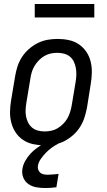

<svg xmlns="http://www.w3.org/2000/svg" viewBox="-20 -724 540 967"><path d="M204 8Q175 8 147 2Q119 -4 96.5 -19Q74 -34 59 -56.5Q44 -79 37 -106Q30 -133 30.5 -161.5Q31 -190 36 -219L56 -339Q60 -364 68 -389Q76 -414 90.5 -436.5Q105 -459 125.5 -477Q146 -495 170 -507Q194 -519 219.5 -523.5Q245 -528 270 -528Q299 -528 327 -522Q355 -516 377 -501Q399 -486 414.5 -463.5Q430 -441 436.5 -414Q443 -387 442.5 -358.5Q442 -330 437 -301L418 -181Q413 -156 405 -131Q397 -106 382.5 -83.5Q368 -61 347.5 -43Q327 -25 303.5 -13Q280 -1 254.5 3.5Q229 8 204 8ZM205 -62Q221 -62 238 -65.5Q255 -69 270 -78Q285 -87 298 -100Q311 -113 319.5 -128Q328 -143 333 -159.5Q338 -176 341 -192L361 -312Q364 -330 364.5 -347.5Q365 -365 362 -381.5Q359 -398 352 -413Q345 -428 332.5 -438.5Q320 -449 303 -453.5Q286 -458 269 -458Q252 -458 235.5 -454.5Q219 -451 203.5 -442Q188 -433 175.5 -420Q163 -407 154 -392Q145 -377 140 -360.5Q135 -344 133 -328L113 -208Q110 -190 109 -172.5Q108 -155 111 -138.5Q114 -122 121.5 -107Q129 -92 141.5 -81.5Q154 -71 170.5 -66.5Q187 -62 205 -62ZM207 223Q184 223 162 219Q140 215 122.5 202.5Q105 190 97 169.5Q89 149 93 126Q96 106 107 86.5Q118 67 132.5 51Q147 35 165 22Q183 9 202 -2L214 -8H274L273 0Q255 9 239.5 20.5Q224 32 210.5 46Q197 60 185.5 76.5Q174 93 171 111Q169 121 172.5 130.5Q176 140 183 146Q190 152 200 154Q210 156 221 156Q234 156 248 154.5Q262 153 275 152L264 219Q250 221 235.5 222Q221 223 207 223ZM155 -636V-704H455V-636Z"/></svg>

Font: Iosevka SS04 Oblique
Style: Regular
Weight: 400
Italic angle: -9°
Monospace: yes
Designer: Belleve Invis
Foundry: Belleve Invis
Version: Version 19.0.0; ttfautohint (v1.8.4)